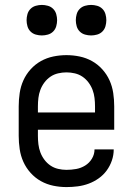

<svg xmlns="http://www.w3.org/2000/svg" viewBox="-20 -752 540 780"><path d="M250 8Q223 8 196.5 2.5Q170 -3 146.5 -16Q123 -29 104.5 -49.5Q86 -70 75 -94.5Q64 -119 60 -146Q56 -173 56 -200V-320Q56 -347 60 -374Q64 -401 75 -425.5Q86 -450 104.5 -470.5Q123 -491 146.5 -504Q170 -517 196.5 -522.5Q223 -528 250 -528Q277 -528 303.5 -522.5Q330 -517 353.5 -504Q377 -491 395.5 -470.5Q414 -450 425 -425.5Q436 -401 440 -374Q444 -347 444 -320V-225H134V-200Q134 -183 136 -166Q138 -149 144 -133Q150 -117 160.5 -103Q171 -89 185 -79.5Q199 -70 216 -66Q233 -62 250 -62Q270 -62 289.5 -65.5Q309 -69 326 -79.5Q343 -90 353.5 -107.5Q364 -125 364 -145H442Q442 -122 434.5 -100Q427 -78 413.5 -59.5Q400 -41 381 -27.5Q362 -14 340.5 -6Q319 2 296 5Q273 8 250 8ZM366 -295V-320Q366 -337 364 -354Q362 -371 356 -387Q350 -403 339.5 -417Q329 -431 315 -440.5Q301 -450 284 -454Q267 -458 250 -458Q233 -458 216 -454Q199 -450 185 -440.5Q171 -431 160.5 -417Q150 -403 144 -387Q138 -371 136 -354Q134 -337 134 -320V-295ZM350 -608Q338 -608 325.5 -611.5Q313 -615 304 -624Q295 -633 291.5 -645.5Q288 -658 288 -670Q288 -682 291.5 -694.5Q295 -707 304 -716Q313 -725 325.5 -728.5Q338 -732 350 -732Q362 -732 374.5 -728.5Q387 -725 396 -716Q405 -707 408.5 -694.5Q412 -682 412 -670Q412 -658 408.5 -645.5Q405 -633 396 -624Q387 -615 374.5 -611.5Q362 -608 350 -608ZM150 -608Q138 -608 125.5 -611.5Q113 -615 104 -624Q95 -633 91.5 -645.5Q88 -658 88 -670Q88 -682 91.5 -694.5Q95 -707 104 -716Q113 -725 125.5 -728.5Q138 -732 150 -732Q162 -732 174.5 -728.5Q187 -725 196 -716Q205 -707 208.5 -694.5Q212 -682 212 -670Q212 -658 208.5 -645.5Q205 -633 196 -624Q187 -615 174.5 -611.5Q162 -608 150 -608Z"/></svg>

Font: Iosevka srxl
Style: Regular
Weight: 400
Monospace: yes
Designer: Belleve Invis
Foundry: Belleve Invis
Version: Version 33.0.1; ttfautohint (v1.8.3)